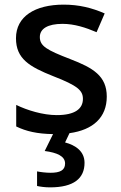

<svg xmlns="http://www.w3.org/2000/svg" viewBox="-20 -569 524 829"><path d="M345 134C345 84 306 58 261 46L280 6C382 -8 441 -62 441 -152C441 -241 382 -276 283 -314C182 -353 152 -370 152 -409C152 -445 186 -466 250 -466C301 -466 350 -450 397 -430L432 -511C377 -535 321 -549 255 -549C131 -549 49 -498 49 -404C49 -315 107 -281 210 -240C316 -199 338 -178 338 -142C338 -100 305 -72 225 -72C165 -72 97 -93 50 -116V-23C93 -2 141 9 209 10L173 83C226 90 261 105 261 137C261 167 238 177 198 177C179 177 154 174 140 171V234C153 237 174 240 196 240C299 240 345 201 345 134Z"/></svg>

Font: Noto Sans Bengali UI Medium
Style: Regular
Weight: 500
Designer: Jelle Bosma - Monotype Design Team
Foundry: Monotype Imaging Inc.
Version: Version 2.003